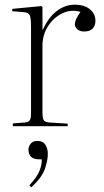

<svg xmlns="http://www.w3.org/2000/svg" viewBox="-20 -541 447 823"><path d="M35 0V-12L87 -16Q103 -18 108 -26Q113 -34 113 -60V-427Q113 -465 107 -476.5Q101 -488 80 -489L32 -493L33 -503L158 -515L162 -511V-414H164Q187 -466 223 -493.5Q259 -521 301 -521Q341 -521 365 -501.5Q389 -482 389 -452Q389 -431 377 -418.5Q365 -406 341 -406Q322 -406 311.5 -415.5Q301 -425 301 -437Q301 -457 325 -490Q285 -502 247.5 -484Q210 -466 186 -429Q162 -392 162 -344V-59Q162 -35 167 -26.5Q172 -18 191 -16L270 -11V0ZM114 262 106 253Q138 219 149 192Q160 165 159 142H151Q123 142 112.5 130.5Q102 119 102 100Q102 87 111.5 75Q121 63 140 63Q164 63 174.5 79.5Q185 96 185 118Q185 147 172 184Q159 221 114 262Z"/></svg>

Font: Display Extralight
Style: Regular
Weight: 200
Designer: Latin by Veronika Burian and Jose Scaglione. Greek by Irene Vlachou. Cyrillic by Vera Evstafieva.
Foundry: TypeTogether
Version: Version 3.002